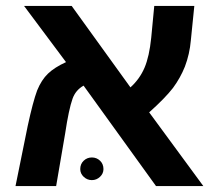

<svg xmlns="http://www.w3.org/2000/svg" viewBox="-20 -626 722 646"><path d="M202.1 -417 61 -606H221.2L418.9 -332Q450.2 -360.4 466.3 -398.2Q482.4 -436 488.8 -499L499 -606H633.8L622.1 -490.2Q618.2 -444.3 602.1 -401.9Q586.9 -363.8 562 -330.1Q535.6 -295.9 481.9 -248L664.1 0H504.9L261.2 -337.9Q234.4 -322.8 224.1 -293.9Q211.4 -258.3 199.2 -176.8L168.9 0H32.2L73.2 -202.1Q90.8 -283.7 105 -321.8Q119.6 -357.4 141.6 -378.4Q163.6 -399.4 202.1 -417ZM250 -57.1Q250 -74.2 261.5 -85.2Q272.9 -96.2 289.1 -96.2Q305.2 -96.2 316.7 -85.2Q328.1 -74.2 328.1 -57.1Q328.1 -42 316.4 -31Q304.7 -20 289.1 -20Q273.4 -20 261.7 -31Q250 -42 250 -57.1Z"/></svg>

Font: Libra Sans Modern
Style: Bold
Weight: 700
Foundry: Stefan Peev, Context Ltd
Version: Version 1.000